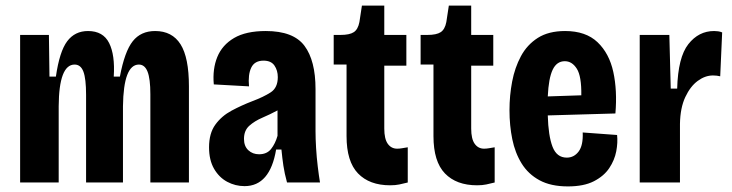

<svg xmlns="http://www.w3.org/2000/svg" viewBox="-20 -653 2620 687"><path d="M52 0V-528H155L157 -379H180Q193 -469 220.5 -505.5Q248 -542 295 -542Q349 -542 370.5 -499Q392 -456 387 -379H409Q426 -469 455 -505.5Q484 -542 535 -542Q596 -542 626 -494.5Q656 -447 656 -344V0H518V-316Q518 -371 508 -396.5Q498 -422 477 -422Q422 -422 420 -273V0H288V-314Q288 -371 278.5 -396.5Q269 -422 247 -422Q191 -422 190 -273V0Z M855 13Q822 13 793 -2.5Q764 -18 746 -49Q728 -80 728 -126Q728 -176 750.5 -207Q773 -238 808.5 -257Q844 -276 883 -291Q923 -306 948.5 -322.5Q974 -339 974 -377Q974 -401 962 -418.5Q950 -436 923 -436Q891 -436 879 -411Q867 -386 871 -344L745 -351Q740 -406 757.5 -449Q775 -492 817.5 -517Q860 -542 931 -542Q1030 -542 1069.5 -489Q1109 -436 1109 -334V-183Q1109 -157 1111 -123.5Q1113 -90 1117 -57Q1121 -24 1125 0H1007Q998 -33 994 -60Q990 -87 987 -118H968Q946 13 855 13ZM907 -101Q935 -101 950 -120Q965 -139 973 -167V-258Q947 -244 919 -232Q891 -220 872 -203Q853 -186 853 -156Q853 -130 868.5 -115.5Q884 -101 907 -101Z M1376 10Q1302 10 1261 -32.5Q1220 -75 1220 -166V-422H1174V-528H1198Q1231 -528 1246 -538Q1261 -548 1266 -574L1275 -633H1355V-528H1434V-418H1355V-193Q1355 -156 1367.5 -138.5Q1380 -121 1401 -121Q1409 -121 1418 -122.5Q1427 -124 1439 -126V0Q1423 4 1409 7Q1395 10 1376 10Z M1687 10Q1613 10 1572 -32.5Q1531 -75 1531 -166V-422H1485V-528H1509Q1542 -528 1557 -538Q1572 -548 1577 -574L1586 -633H1666V-528H1745V-418H1666V-193Q1666 -156 1678.5 -138.5Q1691 -121 1712 -121Q1720 -121 1729 -122.5Q1738 -124 1750 -126V0Q1734 4 1720 7Q1706 10 1687 10Z M2012 14Q1951 14 1910.5 -8Q1870 -30 1846.5 -68Q1823 -106 1813 -155Q1803 -204 1803 -259Q1803 -311 1812.5 -361Q1822 -411 1844 -452Q1866 -493 1904.5 -517.5Q1943 -542 2002 -542Q2076 -542 2118 -502Q2160 -462 2174.5 -395.5Q2189 -329 2182 -247L1940 -240Q1942 -167 1957 -128Q1972 -89 2008 -89Q2034 -89 2050.5 -111Q2067 -133 2065 -179L2188 -170Q2191 -143 2185 -111.5Q2179 -80 2160 -51.5Q2141 -23 2105 -4.5Q2069 14 2012 14ZM2001 -434Q1972 -434 1957.5 -403.5Q1943 -373 1940 -308L2060 -312Q2061 -380 2044 -407Q2027 -434 2001 -434Z M2269 0V-528H2375L2380 -336H2403Q2406 -448 2443 -495Q2480 -542 2535 -542Q2542 -542 2549.5 -541Q2557 -540 2564 -537L2557 -380Q2545 -383 2531 -383Q2503 -383 2476.5 -363.5Q2450 -344 2432 -305.5Q2414 -267 2413 -210V0Z"/></svg>

Font: Bricolage Grotesque 12pt Condensed Bricolage Grotesque 10pt Condensed Regular
Style: Bold
Weight: 700
Width: 3
Designer: Mathieu Triay
Foundry: Atelier Triay
Version: Version 1.001; ttfautohint (v1.8.4.7-5d5b);gftools[0.9.33.de